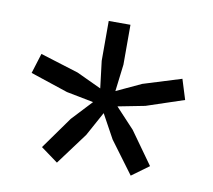

<svg xmlns="http://www.w3.org/2000/svg" viewBox="-58 -769 638 574"><g transform="rotate(10 261.0 -482.0)"><path d="M47 -572 163 -536 238 -501 228 -583V-704H294V-583L284 -501L359 -536L475 -572L494 -511L380 -473L298 -457L355 -396L425 -298L373 -260L301 -357L261 -430L221 -357L149 -260L97 -298L167 -396L224 -457L142 -473L28 -511Z"/></g></svg>

Font: Prodigy Sans
Style: Regular
Weight: 400
Designer: Wei Huang
Foundry: Wei Huang
Version: Version 1.003; ttfautohint (v1.8.3)